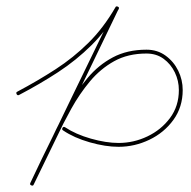

<svg xmlns="http://www.w3.org/2000/svg" viewBox="-20 -573 597 599"><path d="M40 -277Q35 -274 32 -279Q29 -285 34 -287Q98 -321 153.5 -357Q209 -393 256 -439.5Q303 -486 340 -550Q343 -555 348 -552Q353 -550 350 -545Q284 -408 218 -271Q152 -134 85 3Q83 8 77 5Q72 3 75 -3Q92 -39 109.5 -75.5Q127 -112 145 -148Q167 -195 193.5 -242.5Q220 -290 253.5 -330Q287 -370 332 -394Q377 -418 437 -418Q471 -418 496.5 -399.5Q522 -381 536 -352.5Q550 -324 550 -292Q550 -239 521 -199Q492 -159 446 -137Q400 -115 350 -115Q309 -115 260 -129Q211 -143 177 -166Q172 -169 175 -174Q178 -179 183 -176Q216 -154 263.5 -140.5Q311 -127 350 -127Q397 -127 440 -147.5Q483 -168 510.5 -205Q538 -242 538 -292Q538 -321 525.5 -347Q513 -373 490.5 -389.5Q468 -406 437 -406Q379 -406 336 -382Q293 -358 260.5 -319Q228 -280 202.5 -234Q177 -188 156 -143Q138 -106 120.5 -70Q103 -34 85 3Q83 8 77 5Q72 3 75 -3Q141 -139 207 -276Q273 -413 340 -550Q342 -555 348 -552Q353 -549 350 -544Q313 -479 265.5 -432Q218 -385 161.5 -348Q105 -311 40 -277Q40 -277 40 -277Q40 -277 40 -277Z"/></svg>

Font: FRB American Cursive Thin
Style: Italic
Weight: 100
Italic angle: -25°
Version: Version 2.0;Modular Font Editor K font №1